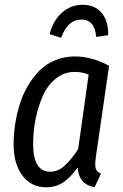

<svg xmlns="http://www.w3.org/2000/svg" viewBox="-20 -774 518 806"><path d="M236.8 -615.2 188 -630.9Q204.1 -689.5 241 -721.7Q277.8 -753.9 327.1 -753.9Q378.4 -753.9 407 -719.7Q435.5 -685.5 434.1 -626L383.8 -619.1Q377.9 -691.9 321.8 -691.9Q263.7 -691.9 236.8 -615.2ZM294.9 -537.1Q364.7 -537.1 438 -498L382.8 -118.2Q380.4 -100.6 379.9 -92.3Q379.4 -84 380.6 -73.2Q381.8 -62.5 387.7 -56.2Q393.6 -49.8 403.8 -44.9L377 12.2Q310.1 -0.5 306.2 -70.8Q276.9 -30.3 246.1 -9Q215.3 12.2 173.8 12.2Q110.8 12.2 74 -37.1Q37.1 -86.4 37.1 -168.9Q37.1 -210.4 43.5 -252.2Q49.8 -293.9 62.7 -335.7Q75.7 -377.4 96.9 -413.6Q118.2 -449.7 145.8 -477.5Q173.3 -505.4 211.7 -521.2Q250 -537.1 294.9 -537.1ZM293.9 -472.2Q249.5 -472.2 214.6 -444.3Q179.7 -416.5 159.7 -371.1Q139.6 -325.7 129.4 -274.2Q119.1 -222.7 119.1 -168.9Q119.1 -53.2 190.9 -53.2Q223.1 -53.2 250.5 -77.6Q277.8 -102.1 308.1 -147.9L352.1 -460.9Q324.2 -472.2 293.9 -472.2Z"/></svg>

Font: Fira Sans Compressed Book
Style: Italic
Weight: 350
Width: 3
Italic angle: -8°
Designer: Carrois Corporate & Edenspiekermann AG
Foundry: Carrois Corporate GbR & Edenspiekermann AG
Version: Version 4.203;PS 004.203;hotconv 1.0.88;makeotf.lib2.5.64775